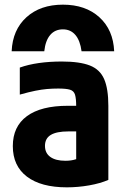

<svg xmlns="http://www.w3.org/2000/svg" viewBox="-20 -794 540 824"><path d="M250 -774Q347 -774 406.5 -720Q466 -666 470 -574H330Q324 -620 303.5 -644Q283 -668 250 -668Q216 -668 195.5 -644Q175 -620 170 -574H30Q34 -666 93.5 -720Q153 -774 250 -774ZM267 10Q156 10 95.5 -36Q35 -82 35 -167Q35 -251 95.5 -295.5Q156 -340 271 -340H376V-230H273Q223 -230 198 -215Q173 -200 173 -168Q173 -137 196 -120.5Q219 -104 261 -104Q286 -104 305.5 -110.5Q325 -117 343 -131L307 -58V-336Q307 -371 302 -387.5Q297 -404 280.5 -409Q264 -414 230 -414Q205 -414 182 -412Q159 -410 131.5 -404.5Q104 -399 65 -388V-504Q101 -517 147 -523.5Q193 -530 245 -530Q322 -530 365.5 -513Q409 -496 427 -454.5Q445 -413 445 -340V-22Q411 -7 363 1.5Q315 10 267 10Z"/></svg>

Font: M PLUS Code Latin
Style: Bold
Weight: 700
Designer: Coji Morishita
Foundry: UNDERFOREST DESIGN
Version: Version 1.002; ttfautohint (v1.8.3)